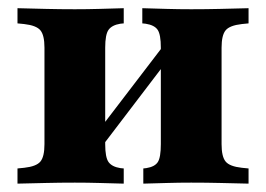

<svg xmlns="http://www.w3.org/2000/svg" viewBox="-20 -439 636 459"><path d="M437.1 -2.4Q407.3 -2.4 380.6 -1.6Q354 -0.8 322.6 0V-36.3L329.8 -37.1Q350 -40.3 357.3 -51.6Q364.5 -62.9 364.5 -94.4V-209.7H509.7V-94.4Q509.7 -64.5 519.4 -52.8Q529 -41.1 558.1 -37.9L574.2 -36.3V0Q537.9 -0.8 506 -1.6Q474.2 -2.4 437.1 -2.4ZM158.9 -2.4Q122.6 -2.4 90.3 -1.6Q58.1 -0.8 21.8 0V-36.3L37.9 -37.9Q66.9 -41.1 76.6 -52.8Q86.3 -64.5 86.3 -94.4V-325Q86.3 -354.8 76.6 -366.5Q66.9 -378.2 37.9 -381.5L21.8 -383.1V-419.4Q58.1 -418.5 90.3 -417.7Q122.6 -416.9 158.9 -416.9Q189.5 -416.9 216.5 -417.7Q243.5 -418.5 275.8 -419.4V-383.1L267.7 -382.3Q247.6 -379 239.5 -367.7Q231.5 -356.5 231.5 -325V-94.4Q231.5 -62.9 239.5 -51.6Q247.6 -40.3 267.7 -37.1L275.8 -36.3V0Q243.5 -0.8 216.5 -1.6Q189.5 -2.4 158.9 -2.4ZM364.5 -209.7V-325Q364.5 -356.5 356.9 -367.7Q349.2 -379 328.2 -382.3L320.2 -383.1V-419.4Q352.4 -418.5 379.4 -417.7Q406.5 -416.9 437.1 -416.9Q474.2 -416.9 506 -417.7Q537.9 -418.5 574.2 -419.4V-383.1L558.1 -381.5Q529 -378.2 519.4 -366.5Q509.7 -354.8 509.7 -325V-209.7ZM182.3 -34.7 181.5 -82.3 412.1 -383.9V-336.3Z"/></svg>

Font: Playfair 9pt Black
Style: Regular
Weight: 900
Designer: Claus Eggers Sørensen
Foundry: Claus Eggers Sørensen
Version: Version 2.203